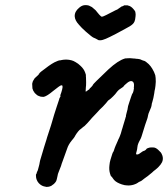

<svg xmlns="http://www.w3.org/2000/svg" viewBox="-20 -713 663 758"><path d="M473 -482Q477 -483 478 -482.5Q479 -482 484 -483Q492 -484 508 -482Q514 -482 517 -481Q524 -481 533 -479Q535 -478 541 -475.5Q547 -473 549 -473Q555 -471 567 -460Q575 -452 581 -442Q589 -429 593 -416Q595 -407 595 -390Q594 -372 592 -362Q590 -355 589 -345Q586 -325 581 -309Q579 -304 579 -301Q578 -290 571 -276Q565 -263 564 -255Q564 -250 553 -220Q548 -203 539 -175Q536 -166 534 -163Q532 -160 528.5 -152.5Q525 -145 523.5 -139Q522 -133 522 -129.5Q522 -126 520 -118Q516 -106 518 -104Q520 -102 526 -104Q529 -105 537 -111Q545 -117 547 -117Q549 -117 553.5 -120Q558 -123 558 -125Q559 -127 569 -130Q573 -131 580 -131Q587 -131 591 -130Q600 -127 609 -117Q616 -111 618 -106Q627 -89 620 -73Q615 -63 604 -52Q596 -45 593 -42.5Q590 -40 587 -38Q580 -31 572 -25Q570 -23 563.5 -18Q557 -13 551 -9Q545 -5 542 -2Q539 1 532 4Q528 5 525 8Q518 13 508 16Q495 20 482 19Q473 19 461 15Q440 8 431 -2Q429 -5 428.5 -5Q428 -5 424.5 -10.5Q421 -16 420 -16Q417 -17 414 -29Q410 -43 412 -60Q413 -72 416 -82Q425 -113 427 -113Q428 -113 433 -129Q436 -138 437 -139Q438 -140 439.5 -144.5Q441 -149 443 -152.5Q445 -156 445 -157Q445 -158 445.5 -158Q446 -158 446 -160Q447 -162 450 -168Q451 -170 453 -175Q457 -184 461 -200Q463 -206 464 -209.5Q465 -213 466 -216.5Q467 -220 471 -233Q475 -246 475.5 -248Q476 -250 476 -250.5Q476 -251 477 -252Q477 -258 479 -264Q480 -267 480.5 -270Q481 -273 482.5 -277.5Q484 -282 484 -285Q484 -291 491 -311Q493 -317 497.5 -330.5Q502 -344 503 -344Q505 -346 507 -354L509 -366L508 -367Q509 -369 509 -375Q510 -388 502 -392Q495 -395 485 -388Q483 -387 476.5 -381Q470 -375 470 -375Q468 -370 456 -363Q449 -359 444 -353Q442 -351 440 -348Q439 -346 435 -341.5Q431 -337 426.5 -332.5Q422 -328 417.5 -324Q413 -320 411 -319Q406 -316 404 -312.5Q402 -309 386 -292Q377 -284 373.5 -280Q370 -276 363 -268.5Q356 -261 353.5 -258.5Q351 -256 343.5 -248Q336 -240 326 -228Q311 -212 310 -213Q310 -213 307 -210.5Q304 -208 300.5 -205Q297 -202 294 -200Q283 -189 274 -172Q273 -170 270 -166.5Q267 -163 263 -158Q250 -142 245 -126Q233 -91 227 -76Q223 -66 221 -58Q218 -50 212 -35Q208 -26 207 -18Q204 -3 202 1.5Q200 6 193 13Q187 18 182 21Q174 25 164 25Q157 24 152.5 22.5Q148 21 146 20Q131 12 125 -3Q122 -10 122 -19Q122 -23 122 -24Q124 -25 126 -34Q127 -35 127 -36Q129 -38 132 -51Q134 -58 134 -58.5Q134 -59 135.5 -64.5Q137 -70 137 -73Q137 -76 143 -95Q147 -110 154 -132Q157 -141 159 -148Q161 -155 163 -160.5Q165 -166 166 -171Q179 -211 181 -217Q182 -221 185.5 -232Q189 -243 194 -261Q200 -278 204 -292Q212 -316 214 -322Q215 -328 216 -327L219 -333Q219 -335 218 -335Q217 -335 222 -348Q231 -376 224 -376Q223 -376 221 -376Q216 -375 190 -354Q166 -334 154 -331Q151 -330 146 -331H142L139 -332Q132 -334 127 -337Q126 -338 123 -340.5Q120 -343 117.5 -345.5Q115 -348 115 -349Q115 -349 115 -350Q111 -353 108 -364Q108 -367 107.5 -373.5Q107 -380 107 -383Q108 -384 108 -386Q108 -388 109 -390Q110 -392 110 -392.5Q110 -393 112.5 -397Q115 -401 115 -401Q114 -402 131 -417Q137 -424 137 -424.5Q137 -425 135 -423Q133 -421 131 -420L130 -419L131 -420Q133 -422 142 -430Q176 -457 195 -467Q211 -475 218 -475H220L223 -476Q243 -480 262 -475Q270 -473 278 -468Q289 -462 298 -453Q311 -441 316 -427Q320 -418 319 -413Q319 -411 319.5 -407Q320 -403 320 -388Q320 -373 319 -369Q318 -354 318 -352Q319 -350 326 -356Q329 -359 329.5 -358.5Q330 -358 332 -360Q334 -362 334 -363Q334 -364 339 -368Q347 -376 347 -378.5Q347 -381 408 -439Q446 -474 473 -482ZM310 -692Q320 -694 331 -691Q335 -689 343 -685Q349 -680 357 -673Q359 -671 360 -669.5Q361 -668 364 -664.5Q367 -661 372 -655Q379 -647 382.5 -647Q386 -647 400 -654Q413 -661 417.5 -663Q422 -665 426.5 -667.5Q431 -670 435 -672Q443 -675 443 -675.5Q443 -676 444.5 -676.5Q446 -677 446 -677.5Q446 -678 446.5 -678Q447 -678 448 -679Q449 -680 451 -681Q453 -682 453 -682.5Q453 -683 456 -684.5Q459 -686 459.5 -687Q460 -688 463 -688Q470 -691 470 -692Q470 -692 473.5 -692Q477 -692 481 -692Q485 -692 486 -691Q497 -689 507 -677Q513 -670 514 -667Q514 -666 515 -661Q516 -656 515 -648Q514 -635 511 -628Q509 -623 504 -618Q496 -610 474 -599Q457 -590 437 -579Q410 -565 398 -560Q384 -554 376 -554Q368 -554 368 -555Q368 -555 363.5 -557.5Q359 -560 356 -561.5Q353 -563 350 -564Q344 -566 319 -588Q301 -604 292 -615Q276 -632 275 -648Q274 -667 292 -682Q301 -690 310 -692Z"/></svg>

Font: TT2020 Style E
Style: Italic
Weight: 400
Italic angle: -15°
Version: Version 0.2.000